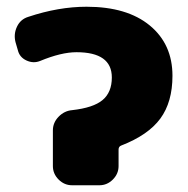

<svg xmlns="http://www.w3.org/2000/svg" viewBox="-20 -550 559 570"><path d="M237 -530Q357 -530 424.5 -474.5Q492 -419 492 -325Q492 -247 456 -198Q420 -149 340 -118Q332 -115 332 -106V-57Q332 -34 315 -17Q298 0 275 0H194Q171 0 154 -17Q137 -34 137 -57V-163Q137 -186 154 -203.5Q171 -221 194 -223Q257 -230 284.5 -253Q312 -276 312 -320Q312 -395 207 -395Q162 -395 99 -369Q79 -361 58.5 -370.5Q38 -380 33 -401L26 -425Q20 -449 30.5 -471Q41 -493 64 -500Q154 -530 237 -530Z"/></svg>

Font: Rounded Mplus 1c Black
Style: Regular
Weight: 900
Version: Version 1.059.20150529